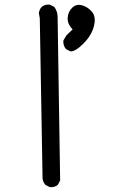

<svg xmlns="http://www.w3.org/2000/svg" viewBox="-20 -811 540 830"><path d="M195 -2 176 -12Q166 -24 164 -39L152 -732L148 -754Q150 -770 160 -781Q174 -793 195 -791L215 -781Q229 -761 229 -738L240 -31L230 -12Q216 0 195 -2ZM284 -589 265 -599Q252 -615 254 -636L267 -658L294 -684Q271 -707 272.5 -733.5Q274 -760 292 -777.5Q310 -795 335 -788Q360 -781 378 -759.5Q396 -738 386 -698Q376 -658 340.5 -622.5Q305 -587 284 -589Z"/></svg>

Font: NaniFont Regular
Style: Regular
Weight: 400
Designer: Nanigashitei
Version: Version 1.036